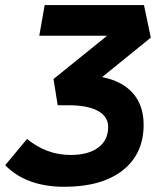

<svg xmlns="http://www.w3.org/2000/svg" viewBox="-25 -713 631 743"><path d="M224.1 9.8Q76.7 9.8 -4.9 -73.7L79.6 -175.3Q155.3 -113.3 248 -113.3Q316.4 -113.3 355 -141.8Q393.6 -170.4 393.6 -221.7Q393.6 -262.2 353.8 -283.9Q314 -305.7 239.7 -305.7H198.2L182.1 -407.2L389.6 -574.7H127L147.9 -693.4H532.2L558.6 -567.4L370.1 -414.6Q448.2 -399.4 489.5 -352.1Q530.8 -304.7 530.8 -230.5Q530.8 -117.2 449.7 -53.7Q368.7 9.8 224.1 9.8Z"/></svg>

Font: Cascadia Code PL
Style: Bold Italic
Weight: 700
Italic angle: -10°
Monospace: yes
Designer: Aaron Bell
Foundry: Saja Typeworks
Version: Version 2404.023; ttfautohint (v1.8.4)